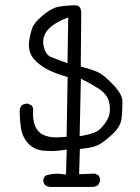

<svg xmlns="http://www.w3.org/2000/svg" viewBox="-20 -600 540 743"><path d="M147 -438Q147 -473.1 181.6 -500Q199.2 -513.7 225.1 -524.9L244.1 -532.7L241.2 -355.5Q201.7 -369.6 191.2 -373.8Q180.7 -377.9 175.3 -380.4Q169.9 -382.8 165 -387.7Q153.3 -398.9 148.9 -422.9Q147 -430.7 147 -438ZM367.2 99.6Q367.2 87.4 361.3 78.6L347.7 71.8L286.1 74.2L289.1 -23.4L300.3 -24.9Q337.4 -28.3 358.9 -38.3Q380.4 -48.3 415 -80.6Q447.3 -110.8 450.7 -143.1Q453.6 -171.9 453.6 -197.3Q453.6 -203.6 453.6 -209.5Q452.6 -235.8 418.9 -271Q383.8 -308.6 361.1 -319.6Q338.4 -330.6 302.2 -339.8L292.5 -342.3L294.4 -551.3Q293.5 -567.4 287.1 -573.7Q281.2 -579.6 269 -579.6Q268.1 -579.6 267.6 -579.6Q230 -578.6 203.9 -573.2Q177.7 -567.9 144 -539.1Q110.8 -510.7 104.5 -490.7Q96.7 -468.8 93.3 -443.4Q91.8 -434.6 91.8 -426.8Q91.8 -400.4 103.5 -381.8Q110.4 -371.1 122.1 -360.4Q144 -340.3 172.1 -327.1Q200.2 -314 232.4 -304.7L241.7 -301.8L237.8 -70.8Q211.9 -68.4 195.8 -68.4Q179.7 -68.4 167 -71.5Q154.3 -74.7 146 -78.9Q137.7 -83 131.3 -89.4Q107.9 -112.8 107.9 -159.2Q107.9 -163.6 108.2 -167.2Q108.4 -170.9 108.4 -174.3Q108.4 -184.1 103 -191.9L88.4 -198.7Q86.9 -199.2 84.5 -199.2Q82 -199.2 78.6 -198.2Q70.8 -197.3 64 -192.4Q57.6 -184.6 56.2 -173.8Q56.2 -136.2 61.5 -102.8Q66.9 -69.3 89.8 -44.4Q111.8 -20.5 147.9 -17.1Q163.6 -15.6 182.4 -15.6Q201.2 -15.6 222.7 -19L238.3 -21.5L235.4 75.7L220.7 73.7Q210 72.3 199.7 72.3Q175.3 72.3 154.3 80.6L147.9 93.3Q147.5 94.7 147.5 95.7Q147.5 107.9 153.8 115.7Q162.1 122.1 172.9 123.5H339.8Q350.6 122.1 359.9 116.2L366.7 102.1Q367.2 100.6 367.2 99.6ZM370.1 -103.5Q370.1 -103.5 370.1 -103.5ZM405.3 -177.2Q405.3 -155.8 396.5 -139.2Q384.8 -117.7 368.2 -101.6Q350.6 -84 304.2 -75.7L288.1 -73.2L293 -295.4L311.5 -286.1Q331.5 -275.9 362.8 -256.3Q397.9 -233.4 403.8 -197.3Q405.3 -187 405.3 -177.2Z"/></svg>

Font: NaikaiFont
Style: ExtraLight
Weight: 200
Version: Version 1.89